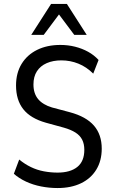

<svg xmlns="http://www.w3.org/2000/svg" viewBox="-20 -941 576 970"><path d="M271 9Q229 9 188 1Q147 -7 111.5 -23.5Q76 -40 50 -63L77 -135Q105 -112 136 -97Q167 -82 201.5 -75.5Q236 -69 271 -69Q335 -69 370.5 -97.5Q406 -126 406 -184Q406 -214 395 -235.5Q384 -257 361 -271.5Q338 -286 303 -296L212 -321Q134 -343 97.5 -389.5Q61 -436 61 -509Q61 -572 89 -618Q117 -664 167.5 -689Q218 -714 285 -714Q324 -714 359.5 -705Q395 -696 425 -679.5Q455 -663 478 -638L451 -569Q417 -603 376 -619.5Q335 -636 290 -636Q248 -636 216 -622Q184 -608 166.5 -581Q149 -554 149 -514Q149 -469 172.5 -440.5Q196 -412 243 -398L333 -374Q415 -352 454.5 -306.5Q494 -261 494 -190Q494 -129 466.5 -84Q439 -39 389 -15Q339 9 271 9ZM138 -765 238 -921H318L418 -765H355L278 -868L201 -765Z"/></svg>

Font: Nunito Sans 10pt Condensed Medium
Style: Regular
Weight: 500
Width: 3
Designer: Vernon Adams
Foundry: Vernon Adams
Version: Version 3.101;gftools[0.9.27]